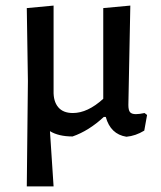

<svg xmlns="http://www.w3.org/2000/svg" viewBox="-20 -483 576 688"><path d="M76 185 80 -193 76 -454 172 -463V-157Q171 -120 188.5 -99Q206 -78 241 -78Q294 -78 350 -129V-454L447 -463L440 -107Q440 -88 446 -81Q452 -74 467 -74Q479 -74 498 -78L507 -71L497 -15Q466 4 433 7Q376 -2 359 -64H352Q298 -14 240 6Q190 6 159 -13L172 185Z"/></svg>

Font: Alegreya Sans Medium
Style: Regular
Weight: 500
Designer: Juan Pablo del Peral
Foundry: Huerta Tipografica
Version: Version 2.007